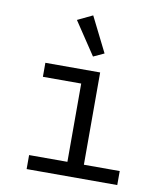

<svg xmlns="http://www.w3.org/2000/svg" viewBox="-86 -848 772 918"><g transform="rotate(10 300.0 -389.5)"><path d="M106 -68H292V-448H106V-516H372V-68H546V0H106ZM219 -744 292 -779 377 -609 325 -585Z"/></g></svg>

Font: iA Writer Duo V
Style: Regular
Weight: 400
Designer: Mike Abbink, Paul van der Laan, Pieter van Rosmalen, Oliver Reichenstein
Foundry: Information Architects Inc.
Version: Version 2.000